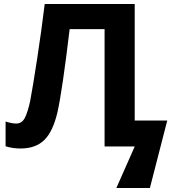

<svg xmlns="http://www.w3.org/2000/svg" viewBox="-20 -734 878 962"><path d="M655 0H504V-588H329Q292 -279 268 -172Q245 -74 201.5 -32Q158 10 83 10Q43 10 8 -1V-125Q40 -115 61 -115Q90 -115 104.5 -143.5Q119 -172 131 -227Q144 -295 166.5 -442Q189 -589 204 -714H655V-130H818L731 208H563Z"/></svg>

Font: OpenSansMMV
Style: Bold
Weight: 700
Foundry: Ascender Corporation
Version: Version 4.001